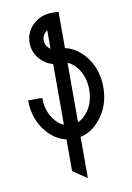

<svg xmlns="http://www.w3.org/2000/svg" viewBox="-94 -704 677 982"><g transform="rotate(-10 244.0 -213.0)"><path d="M280.8 219.7 207.5 170.9V5.9Q149.9 -6.3 106 -59.1Q48.8 -127.4 48.8 -224.6H122.1Q122.1 -157.7 157.7 -110.8Q179.7 -81.5 207.5 -70.3V-385.3Q173.8 -394 147.5 -419.4Q107.4 -458 107.4 -512.7Q107.4 -567.4 147.5 -606Q187.5 -644.5 244.1 -644.5H280.8V-455.1Q338.4 -442.9 382.3 -390.6Q439.5 -321.8 439.5 -224.6Q439.5 -127.4 382.3 -59.1Q338.4 -6.3 280.8 5.9ZM207.5 -464.8V-560.5Q180.7 -542.5 180.7 -512.7Q180.7 -482.9 207.5 -464.8ZM280.8 -70.3Q308.6 -81.5 330.6 -110.8Q366.2 -157.7 366.2 -224.6Q366.2 -291.5 330.6 -338.9Q308.6 -367.7 280.8 -378.9Z"/></g></svg>

Font: Catrinity
Style: Regular
Weight: 400
Designer: Alexander Lange
Foundry: High-Logic / Made with FontCreator
Version: Version 2.090;May 20, 2024;FontCreator 15.0.0.2974 64-bit